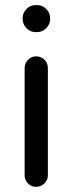

<svg xmlns="http://www.w3.org/2000/svg" viewBox="-20 -724 283 750"><path d="M68.4 -649.4V-653.3Q68.4 -673.8 83.5 -689Q98.6 -704.1 119.1 -704.1H125Q145.5 -704.1 160.6 -689Q175.8 -673.8 175.8 -653.3V-649.4Q175.8 -628.9 160.6 -613.8Q145.5 -598.6 125 -598.6H119.1Q98.6 -598.6 83.5 -613.8Q68.4 -628.9 68.4 -649.4ZM76.2 -39.1V-458Q76.2 -476.6 89.4 -490.2Q102.5 -503.9 121.1 -503.9Q140.6 -503.9 153.8 -490.7Q167 -477.5 167 -458V-39.1Q167 -20.5 153.3 -7.3Q139.6 5.9 121.1 5.9Q102.5 5.9 89.4 -7.3Q76.2 -20.5 76.2 -39.1Z"/></svg>

Font: jf-openhuninn-1.0
Style: Regular
Weight: 400
Designer: [Kosugi Maru]
      Designed by Motoya company      

      [Varela Round]
      Joe Prince(Latin component); Avraham Co
Foundry: justfont CO.,LTD.
Version: 1.0